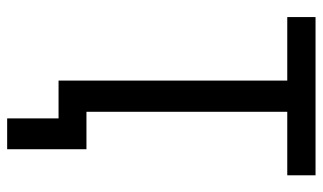

<svg xmlns="http://www.w3.org/2000/svg" viewBox="-198 -542 880 523"><g transform="rotate(90 241.5 -280.0)"><path d="M199 0H302V140H386V-76H284V-623H457V-700H26V-623H199Z"/></g></svg>

Font: Finlandica
Style: Regular
Weight: 400
Designer: Niklas Ekholm, Juho Hiilivirta, Jaakko Suomalainen
Foundry: Helsinki Type Studio
Version: Version 2.000;Glyphs 3.2 (3202)